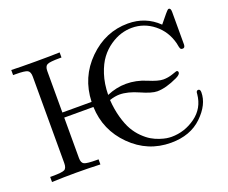

<svg xmlns="http://www.w3.org/2000/svg" viewBox="-118 -892 1304 1100"><g transform="rotate(-20 534.5 -341.5)"><path d="M33 0V-31H47Q105 -31 120.5 -39Q136 -47 136 -78V-605Q136 -635 120.5 -643.5Q105 -652 48 -652H33V-683Q82 -681 180 -681Q279 -681 328 -683V-652H317Q257 -652 241 -644Q225 -636 225 -607V-354H403Q408 -502 511 -603.5Q614 -705 751 -705Q859 -705 934 -632H935Q988 -698 995 -702Q998 -704 1001 -704Q1013 -704 1013 -680V-481Q1012 -462 999 -462Q993 -462 989.5 -463.5Q986 -465 984 -469.5Q982 -474 981 -478Q980 -482 978.5 -490Q977 -498 976 -503Q956 -580 897 -627Q838 -674 764 -674Q731 -674 698 -664Q665 -654 630.5 -630.5Q596 -607 569.5 -572Q543 -537 525 -482Q507 -427 506 -359Q565 -384 623 -384Q685 -384 744 -359Q803 -334 834 -334Q863 -334 890.5 -343.5Q918 -353 919 -353Q930 -353 930 -342Q930 -329 903 -316Q831 -282 778 -282Q745 -282 681 -310.5Q617 -339 567 -339Q541 -339 506 -328Q510 -269 524 -219.5Q538 -170 556.5 -138Q575 -106 600 -81.5Q625 -57 648 -43.5Q671 -30 695.5 -22Q720 -14 736 -11.5Q752 -9 766 -9Q846 -9 912.5 -57Q979 -105 987 -189Q987 -210 1000 -210Q1013 -210 1013 -191Q1013 -116 941.5 -47Q870 22 752 22Q611 22 509.5 -79Q408 -180 403 -323H225V-76Q225 -47 241 -39Q257 -31 317 -31H328V0Q254 -3 180 -3Q106 -3 33 0Z"/></g></svg>

Font: CMU Serif
Style: Roman
Weight: 500
Version: Version 0.7.0